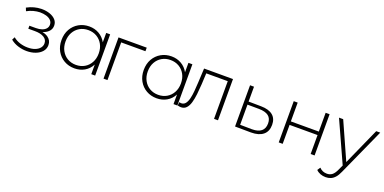

<svg xmlns="http://www.w3.org/2000/svg" viewBox="-13 -1307 4563 2284"><g transform="rotate(20 2268.5 -164.5)"><path d="M237 5Q183 5 128 -12Q73 -29 31 -64L50 -101Q88 -69 136.5 -54Q185 -39 232 -39Q235 -39 238 -39Q289 -39 327.5 -54Q366 -69 387 -95Q408 -121 408 -153Q408 -200 366 -226Q324 -252 251 -252H167V-290H249Q291 -290 323.5 -301Q356 -312 374.5 -333.5Q393 -355 393 -384Q393 -416 371.5 -438.5Q350 -461 313.5 -472Q277 -483 232 -483Q193 -482 151.5 -471Q110 -460 70 -438L54 -478Q98 -502 143 -514Q188 -526 234 -527Q237 -527 241 -527Q295 -527 341.5 -511Q388 -495 416 -464.5Q444 -434 444 -391Q444 -352 420.5 -323.5Q397 -295 357 -279Q348 -276 338 -273Q381 -264 410 -244Q459 -209 459 -150Q459 -103 429 -68Q399 -33 348.5 -14Q298 5 237 5Z M842 4Q769 4 710.5 -29.5Q652 -63 618 -123Q584 -183 584 -261Q584 -340 618 -399.5Q652 -459 710.5 -492.5Q769 -526 842 -526Q911 -526 966.5 -494Q1022 -462 1055 -403Q1055 -403 1055 -402V-522H1105V0H1056V-123Q1056 -122 1055 -120Q1023 -60 967.5 -28Q912 4 842 4ZM845 -41Q905 -41 952.5 -68.5Q1000 -96 1027.5 -146Q1055 -196 1055 -261Q1055 -327 1027.5 -376.5Q1000 -426 952.5 -453.5Q905 -481 845 -481Q785 -481 737.5 -453.5Q690 -426 662.5 -376.5Q635 -327 635 -261Q635 -196 662.5 -146Q690 -96 737.5 -68.5Q785 -41 845 -41Z M1211 0V-522H1568V-477H1261V0Z M1883 4Q1810 4 1751.5 -29.5Q1693 -63 1659 -123Q1625 -183 1625 -261Q1625 -340 1659 -399.5Q1693 -459 1751.5 -492.5Q1810 -526 1883 -526Q1952 -526 2007.5 -494Q2063 -462 2096 -403Q2096 -403 2096 -402V-522H2146V0H2097V-123Q2097 -122 2096 -120Q2064 -60 2008.5 -28Q1953 4 1883 4ZM1886 -41Q1946 -41 1993.5 -68.5Q2041 -96 2068.5 -146Q2096 -196 2096 -261Q2096 -327 2068.5 -376.5Q2041 -426 1993.5 -453.5Q1946 -481 1886 -481Q1826 -481 1778.5 -453.5Q1731 -426 1703.5 -376.5Q1676 -327 1676 -261Q1676 -196 1703.5 -146Q1731 -96 1778.5 -68.5Q1826 -41 1886 -41Z M2149 -2 2154 -45Q2160 -44 2166.5 -42.5Q2173 -41 2178 -41Q2212 -41 2232 -66.5Q2252 -92 2262.5 -135Q2273 -178 2277.5 -232Q2282 -286 2285 -342L2294 -522H2660V0H2610V-477H2338L2331 -338Q2327 -270 2320 -208Q2313 -146 2299 -98Q2285 -50 2259 -22.5Q2233 5 2192 5Q2182 5 2171.5 3Q2161 1 2149 -2Z M3085 -332Q3182 -331 3233 -289.5Q3284 -248 3284 -168Q3284 -85 3230.5 -41.5Q3177 2 3078 2Q3075 2 3073 2L2876 0V-522H2926V-334ZM3072 -38Q3074 -38 3077 -38Q3153 -38 3193 -70.5Q3233 -103 3233 -168Q3233 -231 3193 -262Q3153 -293 3072 -294L2926 -295V-40Z M3429 0V-522H3479V-284H3833V-522H3883V0H3833V-240H3479V0Z M4093 198Q4057 198 4025.5 186Q3994 174 3972 151L3997 113Q4017 134 4040.5 144Q4064 154 4094 154Q4130 154 4157.5 134Q4185 114 4209 61L4238 -2L4002 -522H4055L4264 -55L4473 -522H4524L4256 71Q4235 119 4210.5 146.5Q4186 174 4157 186Q4128 198 4093 198Z"/></g></svg>

Font: Montserrat Z Light
Style: Regular
Weight: 300
Designer: Julieta Ulanovsky
Foundry: Julieta Ulanovsky
Version: Version 8.000